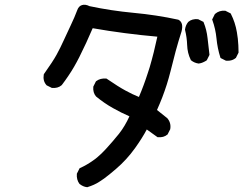

<svg xmlns="http://www.w3.org/2000/svg" viewBox="-20 -738 1040 799"><path d="M342.3 41Q333.5 40 325.9 36.6Q318.4 33.2 311.5 27.8L311 27.3L310.5 26.9Q297.9 9.8 299.8 -14.2V-15.1L300.3 -16.1L310.1 -35.6L311 -37.6L313 -38.6Q341.8 -51.8 367.7 -70.3Q376.5 -76.2 385 -83.5Q393.6 -90.8 402.6 -99.4Q411.6 -107.9 420.4 -117.7Q447.8 -147.5 475.1 -181.2Q500 -212.9 518.6 -253.9Q483.9 -269 450.2 -288.1Q413.6 -308.6 379.9 -336.4L379.4 -336.9Q366.2 -352.5 368.2 -376.5V-377.4L368.7 -378.4L378.4 -397.9L379.4 -399.4L380.4 -400.4Q397.5 -413.1 421.4 -411.1H422.9L424.3 -410.2Q472.7 -377 502.9 -360.8Q530.3 -345.7 558.1 -334.5Q563.5 -347.2 568.4 -359.6Q573.2 -372.1 577.9 -384.3Q582.5 -396.5 586.7 -408.9Q590.8 -421.4 595 -433.8Q599.1 -446.3 603 -458.5Q621.1 -520.5 634.8 -585.4Q567.4 -591.3 500 -600.1Q432.1 -608.9 365.7 -620.6Q352.5 -589.4 338.6 -559.6Q324.7 -529.8 310.1 -500.5Q299.8 -480 288.3 -460.2Q276.9 -440.4 263.9 -421.4Q251 -402.3 237.3 -384.3L236.8 -383.8L236.3 -383.3Q228.5 -376.5 218.5 -373.8Q208.5 -371.1 196.8 -372.1H195.8L194.8 -372.6L175.3 -382.3L174.3 -382.8L173.3 -383.8Q157.7 -401.4 162.1 -427.7L162.6 -429.2L163.1 -430.2Q200.2 -482.4 215.6 -510.5Q231 -538.6 245.1 -569.8Q259.3 -601.1 274.9 -633.8Q290.5 -666.5 301.3 -695.3Q307.1 -712.4 321 -716.8Q335 -721.2 352.5 -712.4Q441.9 -693.4 535.6 -684.6Q630.9 -675.8 721.2 -656.2L721.7 -655.8H722.7Q745.1 -643.6 735.4 -606.9Q722.2 -565.9 710.9 -524.4Q699.7 -482.9 689.5 -440.9Q682.6 -413.6 674.1 -386.5Q665.5 -359.4 655.3 -332.8Q645 -306.2 633.3 -280.3L674.3 -247.6H674.8L675.3 -247.1Q692.9 -227.5 688.5 -201.2V-200.2L688 -199.7L678.2 -180.2L677.7 -178.7L676.8 -178.2Q668.9 -171.4 658.9 -168.7Q648.9 -166 637.2 -167H635.7L634.3 -168L590.8 -199.2Q573.2 -165.5 542 -121.6Q507.3 -73.2 462.9 -35.2Q448.2 -22.5 435.8 -12.5Q423.3 -2.4 413.1 5.1Q402.8 12.7 394.5 17.6Q382.8 25.4 370.1 31Q357.4 36.6 344.7 40.5L343.3 41ZM806.2 -473.6Q788.6 -476.1 775.4 -486.8L774.4 -487.3L773.9 -488.8Q759.8 -517.1 758.8 -550.8Q757.8 -582 750 -613.8V-614.7V-615.7Q752.4 -633.3 763.2 -646.5L763.7 -647Q771.5 -653.8 781.5 -656.5Q791.5 -659.2 803.2 -658.2H804.2L805.2 -657.7L824.7 -647.9L826.7 -647L827.6 -644.5Q839.8 -614.7 843.8 -579.1Q847.7 -544.4 851.6 -511.2V-509.8L851.1 -508.3L841.3 -488.8L840.3 -487.3L839.4 -486.3Q836.4 -484.4 833.3 -482.7Q830.1 -481 826.9 -479.5Q823.7 -478 820.6 -476.8Q817.4 -475.6 814 -474.9Q810.5 -474.1 807.1 -473.6H806.6ZM919.4 -485.8 899.9 -495.6 897.5 -497.1 897 -499Q884.8 -537.1 880.9 -578.1Q877 -617.7 863.8 -654.3L862.8 -656.7L863.8 -658.7L873.5 -678.2L874 -679.2L875 -680.2Q892.6 -695.3 916.5 -693.4H917.5L918.5 -692.9L938 -683.1L939.9 -682.1L940.9 -680.2Q959 -644.5 965.8 -604Q968.3 -590.8 969.7 -576.9Q971.2 -563 971.9 -549.1Q972.7 -535.2 972.7 -520.5V-519L972.2 -518.1L962.4 -498.5L961.9 -497.1L960.9 -496.6Q955.6 -492.2 949.5 -489.5Q943.4 -486.8 936.3 -485.8Q929.2 -484.9 921.4 -485.4H920.4Z"/></svg>

Font: NaikaiFont
Style: SemiBold
Weight: 600
Version: Version 1.89